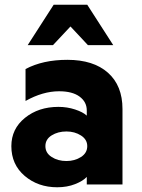

<svg xmlns="http://www.w3.org/2000/svg" viewBox="-20 -780 600 812"><path d="M349 -760 459 -589H352L278 -668L204 -589H97L207 -760ZM347 0V-32Q332 -15 298 -1.5Q264 12 222 12Q141 12 84.5 -36Q28 -84 28 -162Q28 -235 85.5 -281.5Q143 -328 227 -328Q264 -328 297.5 -317Q331 -306 347 -291V-313Q347 -349 316.5 -371.5Q286 -394 230 -394Q161 -394 88 -353V-488Q161 -527 265 -527Q375 -527 436.5 -472.5Q498 -418 498 -319V0ZM349 -162Q349 -190 322.5 -207Q296 -224 261 -224Q225 -224 198.5 -207.5Q172 -191 172 -162Q172 -133 198.5 -116Q225 -99 261 -99Q296 -99 322.5 -116Q349 -133 349 -162Z"/></svg>

Font: Freely
Style: Bold
Weight: 700
Designer: Kris Sowersby
Foundry: Klim Type Foundry
Version: Version 1.006;hotconv 1.0.113;makeotfexe 2.5.65598;200799169